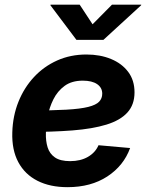

<svg xmlns="http://www.w3.org/2000/svg" viewBox="-20 -775 620 807"><path d="M263.7 11.7Q190.4 11.7 137.5 -15.1Q84.5 -42 56.9 -93.5Q29.3 -145 31.7 -218.8Q33.7 -287.6 57.4 -346.9Q81.1 -406.2 122.6 -450.9Q164.1 -495.6 220.2 -520.8Q276.4 -545.9 343.3 -545.9Q400.9 -545.9 446.5 -527.1Q492.2 -508.3 518.8 -472.9Q545.4 -437.5 545.4 -386.7Q545.4 -335 515.4 -302Q485.4 -269 427.2 -251.2Q369.1 -233.4 284.7 -226.8Q200.2 -220.2 90.3 -220.2L105.5 -310.5Q199.2 -310.5 258.8 -314Q318.4 -317.4 351.1 -325.7Q383.8 -334 396.7 -347.7Q409.7 -361.3 409.7 -381.3Q409.7 -406.7 388.2 -421.4Q366.7 -436 328.1 -436Q281.7 -436 251.7 -414.1Q221.7 -392.1 204.6 -357.9Q187.5 -323.7 180.4 -285.9Q173.3 -248 172.9 -215.3Q171.9 -182.1 180.2 -155.5Q188.5 -128.9 210.9 -113.3Q233.4 -97.7 274.9 -97.7Q318.4 -97.7 349.6 -115.7Q380.9 -133.8 394 -164.6L526.9 -152.8Q500 -78.6 431.2 -33.4Q362.3 11.7 263.7 11.7ZM314.9 -755.4 369.1 -672.9 450.7 -755.4H573.7L573.2 -752.9L414.6 -607.4H301.3L191.9 -752.9L192.4 -755.4Z"/></svg>

Font: Inter 20pt
Style: Bold Italic
Weight: 700
Italic angle: -9.3988°
Version: Version 4.001;git-66647c0bb